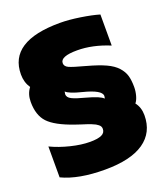

<svg xmlns="http://www.w3.org/2000/svg" viewBox="-141 -863 840 970"><g transform="rotate(-20 278.5 -377.5)"><path d="M256.8 9.8Q114.7 9.8 26.9 -32.2V-198.2Q73.7 -175.8 130.4 -161.9Q187 -147.9 233.9 -147.9Q274.4 -147.9 295.2 -157.2Q315.9 -166.5 315.9 -188Q315.9 -194.8 313.2 -200.4Q310.5 -206.1 304 -211.2Q297.4 -216.3 291 -220Q284.7 -223.6 271.5 -228.8Q258.3 -233.9 248.8 -237.1Q239.3 -240.2 220.2 -246.3Q201.2 -252.4 189 -256.8Q93.3 -290 56.6 -329.1Q20 -368.2 20 -439.9Q20 -482.4 43 -512.2Q21 -544.9 21 -586.9Q21 -765.1 294.9 -765.1Q341.8 -765.1 402.3 -755.9Q462.9 -746.6 502 -734.9V-567.9Q411.6 -605 329.1 -605Q238.8 -605 238.8 -568.8Q238.8 -551.3 258.8 -542Q278.8 -532.7 343.3 -515.6Q346.2 -514.6 348.1 -514.2Q407.7 -498 444.8 -481Q481.9 -463.9 502.4 -441.2Q522.9 -418.5 530 -393.6Q537.1 -368.7 537.1 -332Q537.1 -309.6 530.8 -286.6Q524.4 -263.7 514.2 -252Q537.1 -222.7 537.1 -181.2Q537.1 -88.4 466.1 -39.3Q395 9.8 256.8 9.8ZM377 -328.1Q379.9 -334 379.9 -341.8Q379.9 -373.5 282.2 -397.9Q216.3 -414.1 199.2 -431.2Q196.8 -421.4 196.8 -417Q196.8 -399.4 218.3 -388.7Q239.7 -377.9 289.1 -365.2Q361.8 -345.7 377 -328.1Z"/></g></svg>

Font: Kanit ExtraBold
Style: Regular
Weight: 800
Designer: Katatrad Team
Foundry: CadsonDemak
Version: Version 1.000;PS 001.000;hotconv 1.0.88;makeotf.lib2.5.64775